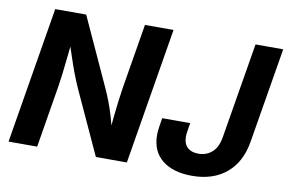

<svg xmlns="http://www.w3.org/2000/svg" viewBox="-77 -863 1510 1008"><g transform="rotate(10 678.0 -359.5)"><path d="M20.3 0 140.9 -727.5H305.9L474.6 -359.2Q486.7 -332.5 499.3 -299.7Q511.9 -267 524.3 -225.9Q536.6 -184.8 547.4 -132.9H533.5Q536.7 -173.6 541.4 -219.1Q546 -264.6 551.3 -306.7Q556.6 -348.8 561.3 -378.3L619.2 -727.5H771.6L651 0H485.8L332.4 -333.9Q315.9 -370.6 302.5 -405.6Q289 -440.6 274.5 -483.9Q260.1 -527.2 240.2 -587.5H257.6Q251.8 -532.6 246.6 -484.3Q241.4 -436 236.9 -397.7Q232.3 -359.4 228.1 -334.4L172.9 0ZM998.7 9.8Q897.9 9.8 840 -36.9Q782.1 -83.5 782.1 -170.5Q782.1 -178.1 782.8 -187.7Q783.5 -197.3 786 -214.4Q788.4 -231.6 793.4 -261H942.6Q938.1 -233.8 935.9 -219.8Q933.7 -205.7 933.3 -199.3Q932.8 -192.9 932.8 -188.6Q932.8 -150.1 953.7 -130.3Q974.7 -110.5 1012.4 -110.5Q1055.3 -110.5 1085.1 -137.1Q1115 -163.6 1123.8 -217L1208.7 -727.5H1356.3L1271.7 -219.1Q1253.6 -109.5 1182.6 -49.9Q1111.7 9.8 998.7 9.8Z"/></g></svg>

Font: Adwaita Sans
Style: Italic
Weight: 400
Italic angle: -9.39999°
Designer: Rasmus Andersson
Foundry: rsms
Version: Version 4.001;git-9221beed3